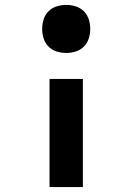

<svg xmlns="http://www.w3.org/2000/svg" viewBox="-20 -548 540 783"><path d="M250 -332Q230 -332 211 -338Q192 -344 178 -358Q164 -372 158 -391Q152 -410 152 -430Q152 -450 158 -469Q164 -488 178 -502Q192 -516 211 -522Q230 -528 250 -528Q270 -528 289 -522Q308 -516 322 -502Q336 -488 342 -469Q348 -450 348 -430Q348 -410 342 -391Q336 -372 322 -358Q308 -344 289 -338Q270 -332 250 -332ZM182 215V-226H318V215Z"/></svg>

Font: Iosevka Heavy
Style: Regular
Weight: 900
Monospace: yes
Designer: Belleve Invis
Foundry: Belleve Invis
Version: Version 32.5.0; ttfautohint (v1.8.4)